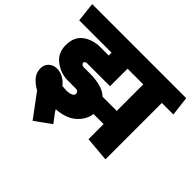

<svg xmlns="http://www.w3.org/2000/svg" viewBox="-207 -914 1331 1331"><g transform="rotate(45 458.5 -248.0)"><path d="M633 -537H479V-365H257Q245 -365 238.5 -360.5Q232 -356 232 -349Q232 -342 239 -335.5Q246 -329 258 -329H317Q373 -329 419 -317Q465 -305 494 -277H633ZM244 -133Q255 -132 265.5 -131Q276 -130 286 -130Q316 -130 333 -138.5Q350 -147 350 -162Q350 -172 342.5 -179Q335 -186 323 -186H244Q175 -186 117.5 -229Q60 -272 60 -349Q60 -430 112.5 -469.5Q165 -509 242 -509H322V-537H5L-11 -680H911L928 -537H815V16L633 0V-148H534Q527 -87 474.5 -40Q422 7 326 14L335 30L387 99L269 184L142 13Q110 -3 80 -34.5Q50 -66 50 -112Q50 -148 74 -170Q98 -192 133 -192Q167 -192 196 -175Q225 -158 244 -133Z"/></g></svg>

Font: Palanquin Dark
Style: Bold
Weight: 700
Designer: Pria Ravichandran
Version: Version 1.000